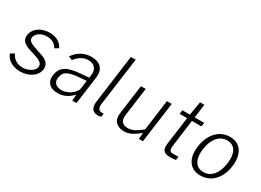

<svg xmlns="http://www.w3.org/2000/svg" viewBox="-25 -1427 2885 2123"><g transform="rotate(30 1417.0 -366.0)"><path d="M221 10C333 10 426 -51 439 -138C445 -193 419 -241 341 -266L227 -305C156 -330 147 -355 151 -385C158 -433 218 -475 288 -475C354 -475 402 -447 424 -401L471 -429C443 -489 382 -526 297 -526C189 -526 102 -466 91 -375C83 -320 113 -278 203 -250L292 -222C362 -199 383 -171 377 -132C370 -84 294 -41 229 -41C153 -41 101 -78 77 -134L28 -107C51 -39 124 10 221 10Z M701 10C773 10 836 -19 892 -80L886 0H940L988 -359C1001 -463 945 -526 828 -526C732 -526 657 -475 610 -405L658 -386C704 -447 758 -477 818 -477C894 -477 937 -429 927 -354L922 -313L819 -305C650 -292 576 -250 561 -136C548 -45 604 10 701 10ZM724 -40C655 -40 613 -78 623 -140C634 -226 691 -251 830 -262L915 -269L902 -168C894 -103 799 -40 724 -40Z M1214 1C1223 1 1238 -1 1252 -5L1259 -48H1230C1200 -49 1176 -73 1185 -135L1267 -742H1206L1124 -131C1114 -59 1129 1 1214 1Z M1547 9C1614 10 1666 -22 1742 -80L1736 -1H1787L1857 -518H1795L1743 -127C1672 -72 1629 -43 1567 -43C1494 -43 1467 -85 1476 -155L1525 -518H1464L1413 -138C1401 -51 1450 7 1547 9Z M2265 -467 2272 -516H2151L2174 -690H2119L2090 -516H1994L1987 -467H2083L2036 -120C2025 -37 2046 1 2134 1C2155 1 2194 -1 2207 -5L2214 -48H2142C2108 -48 2091 -61 2099 -126L2144 -467Z M2525 10C2664 10 2762 -99 2782 -257C2804 -415 2738 -526 2600 -526C2462 -526 2363 -415 2342 -255C2320 -98 2386 10 2525 10ZM2535 -40C2428 -40 2388 -134 2406 -258C2422 -383 2486 -476 2592 -476C2697 -476 2737 -384 2719 -258C2703 -133 2640 -40 2535 -40Z"/></g></svg>

Font: United Sans ExtraLight
Style: Italic
Weight: 200
Italic angle: -8°
Designer: Pablo Impallari, Rodrigo Fuenzalida (Modified by Dan O. Williams)
Version: Version 1.000;PS 001.000;hotconv 1.0.88;makeotf.lib2.5.64775